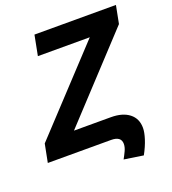

<svg xmlns="http://www.w3.org/2000/svg" viewBox="-152 -767 906 1010"><g transform="rotate(-20 301.5 -262.0)"><path d="M-8.8 0 11.2 -102.1 424.8 -545.9H134.3L156.2 -658.7H612.3L592.8 -558.6L178.7 -112.8H385.3Q450.7 -112.8 487.8 -83.7Q524.9 -54.7 524.9 -2.4Q524.9 22 513.4 58.1Q502 94.2 479.5 135.3L372.1 119.1Q382.8 100.1 392.1 80.1Q401.4 60.1 401.4 42Q401.4 0 345.2 0Z"/></g></svg>

Font: Cousine
Style: Bold Italic
Weight: 700
Italic angle: -12°
Monospace: yes
Designer: Steve Matteson
Foundry: Ascender Corporation
Version: Version 1.20